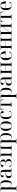

<svg xmlns="http://www.w3.org/2000/svg" viewBox="4291 -4877 826 9448"><g transform="rotate(-90 4704.0 -153.0)"><path d="M18 240H287V230H284C225 230 202 207 202 148V-41C202 -74 202 -108 201 -141H203C221 -38 271 10 358 10C489 10 559 -86 559 -269C559 -452 491 -546 360 -546C270 -546 220 -498 202 -397H200V-536H13V-526H26C85 -526 108 -504 108 -448V153C108 208 85 230 26 230H18ZM341 -5C247 -5 202 -90 202 -269C202 -442 243 -531 340 -531C428 -531 462 -458 462 -270C462 -79 428 -5 341 -5Z M829 10C902 10 960 -25 981 -105H983V0H1134V-10H1131C1086 -10 1069 -26 1069 -74V-373C1069 -500 1008 -546 886 -546C787 -546 706 -519 706 -447C706 -404 735 -387 791 -387C791 -490 805 -536 882 -536C964 -536 975 -485 975 -373V-298L892 -295C739 -290 664 -241 664 -138C664 -46 727 10 829 10ZM849 -4C790 -4 761 -46 761 -127C761 -238 798 -279 911 -284L975 -287V-143C975 -68 923 -4 849 -4Z M1391 10C1533 10 1602 -54 1602 -146C1602 -219 1553 -274 1434 -281V-283C1544 -287 1585 -341 1585 -405C1585 -486 1516 -545 1402 -545C1274 -545 1218 -500 1218 -446C1218 -409 1244 -391 1297 -391C1297 -494 1333 -535 1395 -535C1456 -535 1490 -493 1490 -411C1490 -328 1456 -286 1389 -286H1295V-276H1388C1468 -276 1505 -232 1505 -138C1505 -44 1464 -1 1380 -1C1301 -1 1258 -40 1244 -125C1223 -118 1217 -102 1217 -87C1217 -42 1270 10 1391 10Z M1675 0H1949V-10H1946C1902 -10 1864 -18 1864 -77V-526H2108V-77C2108 -18 2070 -10 2026 -10H2023V0H2297V-10H2284C2240 -10 2202 -18 2202 -77V-459C2202 -518 2240 -526 2284 -526H2297V-536H1675V-526H1688C1732 -526 1770 -517 1770 -458V-77C1770 -18 1732 -10 1688 -10H1675Z M2338 240H2607V230H2604C2545 230 2522 207 2522 148V-41C2522 -74 2522 -108 2521 -141H2523C2541 -38 2591 10 2678 10C2809 10 2879 -86 2879 -269C2879 -452 2811 -546 2680 -546C2590 -546 2540 -498 2522 -397H2520V-536H2333V-526H2346C2405 -526 2428 -504 2428 -448V153C2428 208 2405 230 2346 230H2338ZM2661 -5C2567 -5 2522 -90 2522 -269C2522 -442 2563 -531 2660 -531C2748 -531 2782 -458 2782 -270C2782 -79 2748 -5 2661 -5Z M3221 10C3375 10 3456 -81 3456 -269C3456 -456 3368 -546 3224 -546C3069 -546 2989 -456 2989 -269C2989 -81 3077 10 3221 10ZM3223 0C3124 0 3086 -75 3086 -269C3086 -461 3124 -536 3222 -536C3321 -536 3359 -461 3359 -269C3359 -75 3321 0 3223 0Z M3796 10C3911 10 3968 -45 3968 -93C3968 -111 3960 -122 3947 -125C3924 -29 3877 0 3811 0C3706 0 3663 -72 3663 -269C3663 -482 3713 -536 3786 -536C3856 -536 3874 -487 3874 -381C3931 -381 3963 -398 3963 -442C3963 -515 3872 -546 3788 -546C3662 -546 3566 -476 3566 -270C3566 -67 3660 10 3796 10Z M4135 0H4429V-10H4406C4362 -10 4324 -18 4324 -77V-526H4378C4478 -526 4512 -497 4518 -406L4520 -376H4530L4524 -536H4029L4023 -376H4033L4035 -406C4041 -497 4075 -526 4176 -526H4230V-77C4230 -18 4192 -10 4148 -10H4135Z M4568 240H4837V230H4834C4775 230 4752 207 4752 148V-41C4752 -74 4752 -108 4751 -141H4753C4771 -38 4821 10 4908 10C5039 10 5109 -86 5109 -269C5109 -452 5041 -546 4910 -546C4820 -546 4770 -498 4752 -397H4750V-536H4563V-526H4576C4635 -526 4658 -504 4658 -448V153C4658 208 4635 230 4576 230H4568ZM4891 -5C4797 -5 4752 -90 4752 -269C4752 -442 4793 -531 4890 -531C4978 -531 5012 -458 5012 -270C5012 -79 4978 -5 4891 -5Z M5379 10C5452 10 5510 -25 5531 -105H5533V0H5684V-10H5681C5636 -10 5619 -26 5619 -74V-373C5619 -500 5558 -546 5436 -546C5337 -546 5256 -519 5256 -447C5256 -404 5285 -387 5341 -387C5341 -490 5355 -536 5432 -536C5514 -536 5525 -485 5525 -373V-298L5442 -295C5289 -290 5214 -241 5214 -138C5214 -46 5277 10 5379 10ZM5399 -4C5340 -4 5311 -46 5311 -127C5311 -238 5348 -279 5461 -284L5525 -287V-143C5525 -68 5473 -4 5399 -4Z M5750 0H6024V-10H6021C5977 -10 5939 -18 5939 -77V-270H6203V-77C6203 -18 6165 -10 6121 -10H6118V0H6392V-10H6379C6335 -10 6297 -18 6297 -77V-459C6297 -518 6335 -526 6379 -526H6392V-536H6118V-526H6121C6165 -526 6203 -517 6203 -458V-280H5939V-459C5939 -518 5977 -526 6021 -526H6024V-536H5750V-526H5763C5807 -526 5845 -517 5845 -458V-77C5845 -18 5807 -10 5763 -10H5750Z M6707 10C6822 10 6878 -49 6878 -90C6878 -105 6870 -120 6854 -123C6840 -42 6785 0 6710 0C6607 0 6568 -79 6567 -283H6900V-307C6900 -465 6821 -546 6692 -546C6550 -546 6470 -451 6470 -264C6470 -91 6557 10 6707 10ZM6799 -293H6567C6574 -468 6608 -536 6690 -536C6768 -536 6799 -468 6799 -293Z M6973 0H7247V-10H7244C7200 -10 7162 -18 7162 -77V-270H7426V-77C7426 -18 7388 -10 7344 -10H7341V0H7615V-10H7602C7558 -10 7520 -18 7520 -77V-459C7520 -518 7558 -526 7602 -526H7615V-536H7341V-526H7344C7388 -526 7426 -517 7426 -458V-280H7162V-459C7162 -518 7200 -526 7244 -526H7247V-536H6973V-526H6986C7030 -526 7068 -517 7068 -458V-77C7068 -18 7030 -10 6986 -10H6973Z M7661 0H7945V-10H7932C7888 -10 7850 -18 7850 -77V-114L8114 -408V-77C8114 -18 8076 -10 8032 -10H8019V0H8303V-10H8290C8246 -10 8208 -18 8208 -77V-459C8208 -518 8246 -526 8290 -526H8303V-536H8029V-526H8032C8076 -526 8114 -517 8114 -458V-423L7850 -129V-459C7850 -518 7888 -526 7932 -526H7945V-536H7661V-526H7674C7718 -526 7756 -517 7756 -458V-77C7756 -18 7718 -10 7674 -10H7661Z M8458 0H8752V-10H8729C8685 -10 8647 -18 8647 -77V-526H8701C8801 -526 8835 -497 8841 -406L8843 -376H8853L8847 -536H8352L8346 -376H8356L8358 -406C8364 -497 8398 -526 8499 -526H8553V-77C8553 -18 8515 -10 8471 -10H8458Z M9165 10C9280 10 9336 -49 9336 -90C9336 -105 9328 -120 9312 -123C9298 -42 9243 0 9168 0C9065 0 9026 -79 9025 -283H9358V-307C9358 -465 9279 -546 9150 -546C9008 -546 8928 -451 8928 -264C8928 -91 9015 10 9165 10ZM9257 -293H9025C9032 -468 9066 -536 9148 -536C9226 -536 9257 -468 9257 -293Z"/></g></svg>

Font: Noto Serif Display
Style: Regular
Weight: 400
Designer: Monotype Design Team
Foundry: Monotype Imaging Inc.
Version: Version 2.009